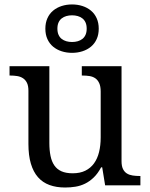

<svg xmlns="http://www.w3.org/2000/svg" viewBox="-20 -834 675 864"><path d="M526.9 -108.9Q526.9 -86.9 533.4 -73.5Q540 -60.1 551.3 -53.2Q562.5 -46.4 577.4 -44.2Q592.3 -42 608.9 -42H611.8V0H453.1L439.9 -81.1H435.1Q419.9 -52.7 401.6 -35.2Q383.3 -17.6 362.8 -7.6Q342.3 2.4 319.8 6.1Q297.4 9.8 272.9 9.8Q233.4 9.8 202.6 -1.5Q171.9 -12.7 150.9 -36.6Q129.9 -60.5 118.9 -97.7Q107.9 -134.8 107.9 -186V-425.8Q107.9 -447.8 101.3 -461.2Q94.7 -474.6 83.5 -481.9Q72.3 -489.3 57.4 -491.7Q42.5 -494.1 25.9 -494.1H22.9V-536.1H202.1V-190.9Q202.1 -158.2 207.3 -132.8Q212.4 -107.4 224.4 -89.8Q236.3 -72.3 256.6 -63.2Q276.9 -54.2 307.1 -54.2Q340.3 -54.2 364 -65.9Q387.7 -77.6 403.1 -98.9Q418.5 -120.1 425.8 -149.9Q433.1 -179.7 433.1 -215.8V-421.9Q433.1 -445.3 426.5 -459.7Q419.9 -474.1 408.9 -481.7Q397.9 -489.3 383.1 -491.7Q368.2 -494.1 351.1 -494.1H348.1V-536.1H526.9ZM424.3 -705.1Q424.3 -678.2 415 -658Q405.8 -637.7 389.4 -624Q373 -610.4 351.1 -603.3Q329.1 -596.2 304.2 -596.2Q279.3 -596.2 257.3 -603.3Q235.4 -610.4 219 -624Q202.6 -637.7 193.4 -658Q184.1 -678.2 184.1 -705.1Q184.1 -731.4 193.4 -752Q202.6 -772.5 219 -786.1Q235.4 -799.8 257.3 -806.9Q279.3 -814 304.2 -814Q329.1 -814 351.1 -806.9Q373 -799.8 389.4 -786.1Q405.8 -772.5 415 -752Q424.3 -731.4 424.3 -705.1ZM370.1 -705.1Q370.1 -721.2 365 -732.7Q359.9 -744.1 350.8 -751.2Q341.8 -758.3 329.8 -761.7Q317.9 -765.1 304.2 -765.1Q290.5 -765.1 278.6 -761.7Q266.6 -758.3 257.6 -751.2Q248.5 -744.1 243.4 -732.7Q238.3 -721.2 238.3 -705.1Q238.3 -689 243.4 -677.5Q248.5 -666 257.6 -658.9Q266.6 -651.9 278.6 -648.4Q290.5 -645 304.2 -645Q317.9 -645 329.8 -648.4Q341.8 -651.9 350.8 -658.9Q359.9 -666 365 -677.5Q370.1 -689 370.1 -705.1Z"/></svg>

Font: Droid-TTFautohint Serif
Style: Regular
Weight: 400
Foundry: Ascender Corporation
Version: Version 1.00; ttfautohint (v1.00rc1.4-1a1c-dirty) -l 8 -r 50